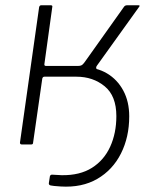

<svg xmlns="http://www.w3.org/2000/svg" viewBox="-20 -550 587 731"><path d="M63 0Q56 0 56 -7L129 -523Q131 -530 137 -530H173Q181 -530 179 -523L149 -306Q148 -299 155 -299H277Q288 -299 293.5 -303.5Q299 -308 307 -320L452 -524Q454 -527 457 -528.5Q460 -530 465 -530H507Q515 -530 509 -523L349 -300Q346 -296 346 -292Q346 -288 350 -286L272 -258H149Q143 -258 141 -251L106 -7Q106 0 99 0ZM211 160Q180 158 172.5 156Q165 154 166 147L170 121Q171 118 173 116.5Q175 115 178 115L215 117Q284 118 330 89Q376 60 399.5 8.5Q423 -43 423 -108Q423 -185 378.5 -221.5Q334 -258 271 -258H240L241 -294H295Q348 -294 387.5 -270.5Q427 -247 449.5 -205Q472 -163 472 -107Q472 -28 440.5 34.5Q409 97 350.5 131Q292 165 211 160Z"/></svg>

Font: Libre Franklin ExtraLight
Style: Italic
Weight: 250
Italic angle: -8°
Designer: Pablo Impallari, Rodrigo Fuenzalida, Nhung Nguyen
Foundry: Impallari Type
Version: Version 3.000